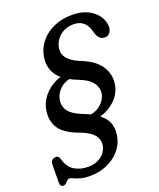

<svg xmlns="http://www.w3.org/2000/svg" viewBox="-164 -814 924 1114"><g transform="rotate(-20 298.0 -257.0)"><path d="M196.5 200Q162 200 138.2 193Q114.5 186 100 179Q85.5 172 79 172Q70 172 63 179Q56 186 49 193Q42 200 33 200Q12 200 12.5 173.5L13.5 61.5Q14.5 35.5 39 29Q62.5 23.5 70.5 49.5Q83.5 101 120.2 123.8Q157 146.5 205.5 146.5Q249.5 146.5 281.8 125Q314 103.5 323.5 68.5Q334 32 313.8 0.8Q293.5 -30.5 231 -55Q131.5 -90 102.8 -143.5Q74 -197 92 -264Q104.5 -309.5 141.5 -345.8Q178.5 -382 231.5 -399Q158.5 -462 186 -563Q197.5 -605 229 -639.5Q260.5 -674 308.2 -694.2Q356 -714.5 417.5 -714.5Q474.5 -714.5 514.5 -694Q554.5 -673.5 575.2 -641.8Q596 -610 595.5 -575.5Q595 -555.5 583.8 -540.8Q572.5 -526 553 -526Q519 -526 504.5 -565.5L497 -589.5Q476.5 -660.5 406 -660.5Q360.5 -660.5 327.2 -636Q294 -611.5 283 -571Q261 -492 369.5 -447.5Q461.5 -412 494.2 -354.8Q527 -297.5 510 -233.5Q498.5 -189.5 461.2 -154.8Q424 -120 370.5 -104Q413 -70.5 422 -30.8Q431 9 419 53.5Q407.5 94 376.8 127.2Q346 160.5 299.8 180.2Q253.5 200 196.5 200ZM279 -153Q303 -144 323 -134Q360.5 -140.5 386.5 -164.2Q412.5 -188 421 -217.5Q431 -253 410 -287.5Q389 -322 323.5 -348Q296.5 -358 275 -370Q241 -362 216.5 -338.5Q192 -315 184.5 -286Q173.5 -244 193.8 -211.5Q214 -179 279 -153Z"/></g></svg>

Font: Fraunces 9pt S100
Style: Italic
Weight: 400
Italic angle: -16°
Version: Version 1.000; ttfautohint (v1.8.3)